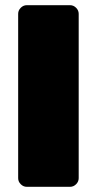

<svg xmlns="http://www.w3.org/2000/svg" viewBox="-20 -720 373 740"><path d="M50 -33.3V-666.7Q50 -680 60 -690Q70 -700 83.3 -700H250Q263.3 -700 273.3 -690Q283.3 -680 283.3 -666.7V-33.3Q283.3 -20 273.3 -10Q263.3 0 250 0H83.3Q70 0 60 -10Q50 -20 50 -33.3Z"/></svg>

Font: BoonTook Mon
Style: Regular
Weight: 400
Designer: Sungsit Sawaiwan
Foundry: FontUni
Version: Version 3.0